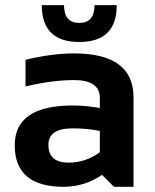

<svg xmlns="http://www.w3.org/2000/svg" viewBox="-20 -718 594 738"><path d="M36.6 -159.7Q36.6 -312.5 259.3 -312.5Q311.5 -312.5 363.8 -302.7V-341.3Q363.8 -410.2 264.6 -410.2Q180.7 -410.2 78.1 -385.7V-488.3Q180.7 -512.7 264.6 -512.7Q493.2 -512.7 493.2 -343.8V0H418L372.1 -45.9Q305.2 0 224.6 0Q36.6 0 36.6 -159.7ZM259.3 -224.6Q166 -224.6 166 -161.1Q166 -92.8 244.1 -92.8Q308.6 -92.8 363.8 -132.8V-214.8Q314.9 -224.6 259.3 -224.6ZM140.6 -698.2H226.1Q226.1 -629.9 284.7 -629.9Q343.3 -629.9 343.3 -698.2H428.7Q428.7 -556.6 284.7 -556.6Q140.6 -556.6 140.6 -698.2Z"/></svg>

Font: SansationBold
Style: Bold
Weight: 700
Designer: Bernd Montag
Version: Version 1.301